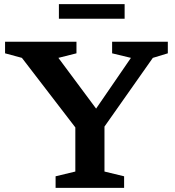

<svg xmlns="http://www.w3.org/2000/svg" viewBox="-20 -909 848 929"><path d="M86 -629 4.5 -651V-707H350V-651L262.5 -629L445 -383.5L613.5 -629L522.5 -651V-707H792V-651L719.5 -629L485.5 -296.5V-79L580.5 -56V0H249V-56L344.5 -79V-292.5ZM265 -818.5V-889H583V-818.5Z"/></svg>

Font: Newsreader 6pt Medium
Style: Regular
Weight: 500
Designer: Hugues Gentile
Foundry: Production Type
Version: Version 1.003; ttfautohint (v1.8.3)